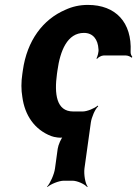

<svg xmlns="http://www.w3.org/2000/svg" viewBox="-20 -558 559 782"><path d="M338 -538C304 -538 274 -531 246 -518C155 -479 90 -393 73 -271L71 -257C66 -224 66 -192 71 -163C81 -88 121 -30 188 -4C200 1 231 6 240 0L239 -4C230 2 217 33 215 48L204 128C201 152 184 189 172 202L173 204C186 192 220 178 240 178H275C295 178 325 192 335 204L337 202C327 189 321 152 324 128L350 -59C353 -80 367 -114 380 -125L378 -128C366 -117 335 -104 317 -104H278C209 -104 201 -176 212 -257L214 -271C225 -351 254 -424 322 -424C359 -424 379 -397 381 -358C383 -348 377 -327 373 -320L375 -318C379 -324 393 -332 402 -332H493C501 -332 512 -327 516 -323L519 -326C516 -330 511 -339 512 -347C518 -467 451 -538 338 -538Z"/></svg>

Font: Asimov
Style: EdgeNarIt
Weight: 500
Designer: Google
Version: Version 2.000980: 2014